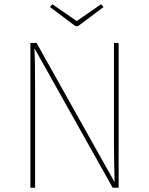

<svg xmlns="http://www.w3.org/2000/svg" viewBox="-20 -883 701 903"><path d="M538 0H510L142 -656Q145 -604 145 -477V0H123V-681H152L519 -26Q516 -146 516 -205V-681H538ZM467 -850 347 -760H335L215 -850L226 -863L341 -784L455 -863Z"/></svg>

Font: FiraSans
Style: Regular
Weight: 150
Designer: Carrois Corporate & Edenspiekermann AG
Foundry: Carrois Corporate GbR & Edenspiekermann AG
Version: Version 3.106;PS 003.106;hotconv 1.0.70;makeotf.lib2.5.58329